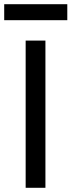

<svg xmlns="http://www.w3.org/2000/svg" viewBox="-34 -893 340 913"><path d="M88 -700H182V0H88ZM-14 -873H286V-797H-14Z"/></svg>

Font: PT Root UI Medium
Style: Regular
Weight: 500
Designer: Vitaly Kuzmin
Foundry: ParaType Ltd.
Version: Version 2.001G